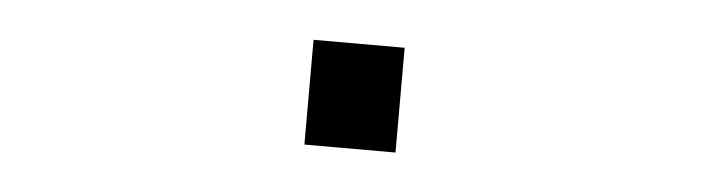

<svg xmlns="http://www.w3.org/2000/svg" viewBox="-27 -434 1053 287"><g transform="rotate(5 500.0 -290.5)"><path d="M434.6 -211.9V-369.1H571.3V-211.9Z"/></g></svg>

Font: GenEi Gothic M SemiBold
Style: Regular
Weight: 500
Designer: o_tamon (Modified); [Source Han Sans]
Ryoko NISHIZUKA  (kana & ideographs); Paul D. Hunt (Latin, Greek & Cyrillic); Wenl
Version: Version 1.1a;Original Version 1.004